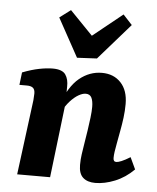

<svg xmlns="http://www.w3.org/2000/svg" viewBox="-50 -711 623 761"><g transform="rotate(5 261.5 -330.5)"><path d="M357 7Q326 7 308.5 -8.5Q291 -24 291 -59Q291 -81 294 -101.5Q297 -122 301 -147Q305 -171 309 -197.5Q313 -224 316 -249Q319 -274 319 -292Q319 -315 312.5 -328.5Q306 -342 289 -342Q277 -342 261 -333Q245 -324 228 -305.5Q211 -287 197 -259L187 -285Q216 -364 256.5 -397Q297 -430 346 -430Q393 -430 421.5 -399.5Q450 -369 450 -315Q450 -288 446.5 -260.5Q443 -233 438 -207Q433 -181 429 -158Q425 -137 423 -123Q421 -109 421 -98Q421 -83 433 -83Q440 -83 453.5 -88.5Q467 -94 488 -107L510 -60Q476 -26 435 -9.5Q394 7 357 7ZM46 0 81 -271Q83 -282 84.5 -298.5Q86 -315 86 -325Q86 -341 78 -347.5Q70 -354 54 -354H24L30 -404Q66 -418 96.5 -424Q127 -430 150 -430Q188 -430 201 -411.5Q214 -393 213 -363L212 -294L177 0ZM447 -629 321 -485 242 -481 158 -634 202 -667 293 -573 411 -668Z"/></g></svg>

Font: Yrsa
Style: Italic
Weight: 400
Italic angle: -7.10001°
Designer: Anna Giedrys (Yrsa+Rasa design), David Brezina (Yrsa art-direction, Rasa art-direction, design)
Foundry: Rosetta Type Foundry
Version: Version 2.004